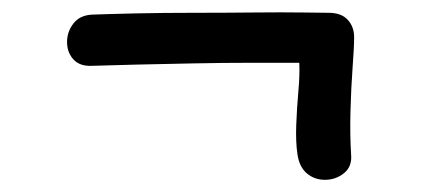

<svg xmlns="http://www.w3.org/2000/svg" viewBox="-20 -442 690 315"><path d="M556 -189Q558 -169 544.5 -158Q531 -147 513 -147Q496 -147 483.5 -157.5Q471 -168 468 -189Q465 -209 466 -236.5Q467 -264 469.5 -292Q472 -320 471 -339Q439 -339 393 -339Q347 -339 297 -338Q247 -337 203 -336Q159 -335 131 -334Q111 -333 100.5 -344.5Q90 -356 90 -373Q90 -390 100.5 -403.5Q111 -417 131 -418Q157 -419 201.5 -420Q246 -421 297 -421Q348 -421 396 -421.5Q444 -422 477.5 -421.5Q511 -421 519 -421Q540 -421 550.5 -409.5Q561 -398 561 -381Q561 -365 558.5 -331.5Q556 -298 555 -259.5Q554 -221 556 -189Z"/></svg>

Font: Playpen Sans Hebrew
Style: Regular
Weight: 400
Designer: Tom Grace, Laura Meseguer, Veronika Burian, José Scaglione
Foundry: TypeTogether
Version: Version 2.000